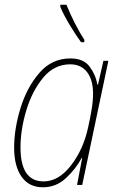

<svg xmlns="http://www.w3.org/2000/svg" viewBox="-20 -785 503 815"><path d="M162 10Q218 10 260 -29Q302 -68 327 -115H329L307 0H329L440 -527H419L396 -426H393Q387 -466 361 -501.5Q335 -537 279 -537Q200 -537 147 -475.5Q94 -414 67 -326Q40 -238 40 -158Q40 -80 71.5 -35Q103 10 162 10ZM165 -15Q67 -15 67 -159Q67 -234 91.5 -316Q116 -398 163 -455Q210 -512 278 -512Q324 -512 349.5 -479Q375 -446 375 -387Q375 -357 369 -320.5Q363 -284 354 -244Q334 -151 281.5 -83Q229 -15 165 -15ZM324 -606H338V-616Q319 -645 298.5 -685Q278 -725 262 -765H236V-756Q249 -724 276 -679Q303 -634 324 -606Z"/></svg>

Font: Noto Sans UI SemiCondensed Thin
Style: Italic
Weight: 250
Width: 4
Italic angle: -12°
Designer: Monotype Design Team
Foundry: Monotype Imaging Inc.
Version: Version 1.901